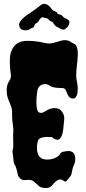

<svg xmlns="http://www.w3.org/2000/svg" viewBox="-20 -938 443 994"><path d="M48.8 -183.6 47.9 -233.4Q47.9 -247.1 48.8 -258.8Q49.8 -271.5 46.9 -290Q42 -322.3 42.5 -337.4Q43 -352.5 42.5 -361.8Q42 -371.1 40 -378.9Q37.1 -390.6 25.9 -416Q14.6 -441.4 14.6 -470.7Q14.6 -500 27.3 -517.6Q39.1 -535.2 36.1 -553.7Q33.2 -572.3 31.7 -593.3Q30.3 -614.3 31.2 -636.2Q32.2 -658.2 41 -678.7Q62.5 -728.5 127 -726.6Q167 -725.6 196.3 -718.8Q225.6 -711.9 239.3 -712.9Q252.9 -713.9 281.2 -722.7Q322.3 -738.3 346.7 -720.7Q353.5 -715.8 359.9 -713.4Q366.2 -710.9 371.1 -706.1Q387.7 -687.5 380.9 -625Q378.9 -606.4 377 -587.9Q372.1 -543.9 377 -522.5Q381.8 -501 382.3 -484.9Q382.8 -468.8 380.9 -456.1Q375 -427.7 358.4 -427.7Q343.8 -428.7 337.4 -437Q331.1 -445.3 327.1 -455.6Q323.2 -465.8 318.8 -474.1Q314.5 -482.4 299.8 -482.4Q256.8 -482.4 242.7 -491.7Q228.5 -501 217.8 -502.4Q207 -503.9 197.3 -500Q176.8 -491.2 173.3 -467.8Q169.9 -444.3 168.9 -426.8Q168 -409.2 168.9 -394.5Q170.9 -360.4 182.1 -356Q193.4 -351.6 201.2 -355Q209 -358.4 216.8 -363.3Q240.2 -378.9 265.1 -378.4Q290 -377.9 302.2 -358.4Q314.5 -338.9 312.5 -320.8Q310.5 -302.7 309.1 -285.2Q307.6 -267.6 304.7 -252Q291 -191.4 248 -228.5Q192.4 -232.4 178.7 -214.8Q175.8 -210 172.9 -194.3Q169.9 -178.7 171.9 -161.1Q176.8 -115.2 215.8 -112.3Q241.2 -110.4 262.2 -119.1Q283.2 -127.9 290 -138.7Q295.9 -150.4 304.7 -151.9Q313.5 -153.3 320.3 -154.8Q327.1 -156.2 334 -156.2Q340.8 -156.2 347.7 -154.3Q365.2 -148.4 368.7 -127Q372.1 -105.5 364.3 -87.9Q356.4 -70.3 354 -56.2Q351.6 -42 349.6 -35.2Q347.7 -28.3 338.4 -18.1Q329.1 -7.8 323.7 -1Q318.4 5.9 306.6 -3.9Q285.2 -20.5 254.9 15.6Q247.1 26.4 238.3 31.2Q229.5 36.1 210.9 35.2Q192.4 34.2 181.6 25.4Q170.9 16.6 162.1 7.8Q147.5 -10.7 111.3 -5.9Q89.8 -2.9 76.2 -24.4Q73.2 -27.3 71.8 -35.2Q70.3 -43 68.4 -52.7Q61.5 -78.1 56.2 -85.4Q50.8 -92.8 50.3 -104.5Q49.8 -116.2 47.9 -129.4Q45.9 -142.6 44.9 -148.9Q43.9 -155.3 46.4 -164.1Q48.8 -172.9 48.8 -183.6ZM79.1 -806.6Q75.2 -832 131.8 -868.2Q161.1 -887.7 176.8 -900.4Q192.4 -913.1 198.2 -916Q208 -920.9 222.7 -915Q236.3 -907.2 244.6 -895Q252.9 -882.8 262.7 -879.9Q272.5 -877 274.4 -874Q276.4 -871.1 277.8 -868.2Q279.3 -865.2 282.2 -864.7Q285.2 -864.3 288.1 -863.3Q297.9 -862.3 304.2 -854Q310.5 -845.7 317.4 -843.8Q341.8 -835 339.4 -820.3Q336.9 -805.7 326.7 -795.4Q316.4 -785.2 309.1 -784.7Q301.8 -784.2 293.9 -789.1Q286.1 -793.9 275.4 -798.8Q264.6 -803.7 258.8 -814.5Q252.9 -825.2 245.1 -827.1Q237.3 -829.1 232.4 -835.9Q227.5 -842.8 216.3 -844.7Q205.1 -846.7 202.1 -848.6Q199.2 -850.6 191.9 -844.2Q184.6 -837.9 180.7 -830.1Q176.8 -822.3 168 -817.9Q159.2 -813.5 157.7 -804.7Q156.2 -795.9 147.9 -793.9Q139.6 -792 132.3 -786.1Q125 -780.3 107.4 -781.2Q82 -783.2 79.1 -806.6Z"/></svg>

Font: Creepster
Style: Regular
Weight: 400
Designer: Font Diner, Inc
Foundry: Font Diner, Inc
Version: Version 1.002